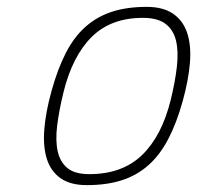

<svg xmlns="http://www.w3.org/2000/svg" viewBox="-20 -530 574 559"><path d="M233 9Q185 9 156.5 -11Q128 -31 116.5 -67Q105 -103 109 -153.5Q113 -204 130 -265Q148 -330 172 -376.5Q196 -423 229.5 -452.5Q263 -482 306.5 -496Q350 -510 407 -510Q455 -510 484 -490Q513 -470 525 -434Q537 -398 533 -347.5Q529 -297 512 -236Q494 -171 469.5 -124.5Q445 -78 411.5 -48.5Q378 -19 334 -5Q290 9 233 9ZM240 -23Q336 -23 393.5 -78.5Q451 -134 477 -239Q490 -292 495 -336Q500 -380 492.5 -411.5Q485 -443 462 -460.5Q439 -478 396 -478Q303 -478 247 -422.5Q191 -367 165 -262Q152 -209 146.5 -165Q141 -121 148 -89.5Q155 -58 176.5 -40.5Q198 -23 240 -23Z"/></svg>

Font: Panefresco 1wt
Style: Italic
Weight: 250
Version: Version 1.000